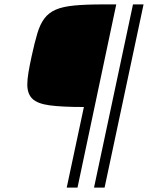

<svg xmlns="http://www.w3.org/2000/svg" viewBox="-20 -708 693 872"><path d="M283 144 361 -222Q262 -222 206 -229.5Q150 -237 127 -259.5Q104 -282 104 -324Q104 -348 109.5 -380.5Q115 -413 124 -454Q137 -514 149.5 -556Q162 -598 181.5 -624Q201 -650 233 -664Q265 -678 317.5 -683Q370 -688 449 -688H508L332 144ZM407 144 584 -688H632L455 144Z"/></svg>

Font: Saira Expanded Light
Style: Italic
Weight: 300
Width: 7
Italic angle: -12°
Designer: Hector Gatti with collaboration of the Omnibus-Type team
Foundry: Omnibus-Type
Version: Version 1.101